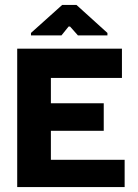

<svg xmlns="http://www.w3.org/2000/svg" viewBox="-20 -761 563 781"><path d="M50 0V-563H476V-444H187V-341H402V-229H187V-111H487V0ZM106 -617V-627L233 -741H291L417 -627V-617H297L265 -653H259L230 -617Z"/></svg>

Font: Darker Grotesque Black
Style: Regular
Weight: 900
Designer: Gabriel Lam
Foundry: TypeRant
Version: Version 1.000;gftools[0.9.28]